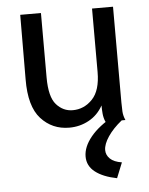

<svg xmlns="http://www.w3.org/2000/svg" viewBox="-51 -502 602 775"><g transform="rotate(-5 250.0 -114.5)"><path d="M218 11Q149 11 103.5 -39Q58 -89 59 -199L60 -460H144V-199Q144 -120 171.5 -89Q199 -58 238 -58Q284 -58 317.5 -93Q351 -128 351 -203V-460H436V-72Q436 -53 437 -35.5Q438 -18 446 0H365Q358 -17 356.5 -33.5Q355 -50 355 -67Q334 -29 297.5 -9Q261 11 218 11ZM417 169 392 231Q336 220 304.5 195.5Q273 171 273 133Q273 94 305.5 54Q338 14 400 -20L431 0Q395 29 374.5 59.5Q354 90 354 114Q354 134 369.5 149Q385 164 417 169Z"/></g></svg>

Font: Inconsolata Medium
Style: Regular
Weight: 500
Monospace: yes
Designer: Raph Levien, Cyreal, Brenton Simpson
Foundry: Raph Levien, Cyreal, Google
Version: Version 3.001; ttfautohint (v1.8.2.53-6de2)